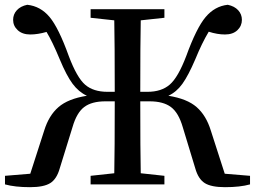

<svg xmlns="http://www.w3.org/2000/svg" viewBox="-20 -776 1072 808"><path d="M925.8 -44.9 1032.2 -36.1V0Q990.2 11.7 926.8 11.7Q869.1 11.7 841.8 -5.4Q814.5 -22.5 801.8 -67.4L749 -241.2Q731.4 -301.8 699.2 -325.7Q667 -349.6 609.4 -349.6H570.3Q570.3 -143.6 572.3 -46.9L671.9 -36.1V0H361.3V-36.1L460.9 -46.9Q462.9 -141.6 462.9 -349.6H423.8Q366.2 -349.6 334.5 -325.7Q302.7 -301.8 285.2 -241.2L231.4 -67.4Q218.8 -22.5 191.4 -5.4Q164.1 11.7 106.4 11.7Q43 11.7 1 0V-36.1L107.4 -44.9L166 -226.6Q185.5 -290 226.1 -325.2Q266.6 -360.4 345.7 -373Q311.5 -388.7 285.6 -423.3Q259.8 -458 231.4 -526.4Q200.2 -601.6 175.8 -641.6Q138.7 -630.9 107.4 -630.9Q74.2 -630.9 54.7 -648.9Q35.2 -667 35.2 -692.4Q35.2 -715.8 50.8 -732.9Q66.4 -750 94.7 -755.9Q150.4 -750 188.5 -704.6Q226.6 -659.2 269.5 -540Q303.7 -449.2 338.4 -419.4Q373 -389.6 432.6 -389.6H462.9Q462.9 -594.7 460.9 -690.4L361.3 -701.2V-737.3H671.9V-701.2L572.3 -690.4Q570.3 -596.7 570.3 -389.6H600.6Q659.2 -389.6 694.3 -419.9Q729.5 -450.2 763.7 -540Q806.6 -658.2 845.2 -704.1Q883.8 -750 938.5 -755.9Q966.8 -750 982.4 -732.9Q998 -715.8 998 -692.4Q998 -667 979 -648.9Q960 -630.9 926.8 -630.9Q894.5 -630.9 858.4 -642.6Q830.1 -595.7 801.8 -526.4Q772.5 -458 747.6 -423.3Q722.7 -388.7 688.5 -373Q767.6 -360.4 807.6 -325.2Q847.7 -290 867.2 -226.6Z"/></svg>

Font: GenYoMin TW TTF SemiBold
Style: Regular
Weight: 600
Version: Version 1.300